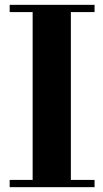

<svg xmlns="http://www.w3.org/2000/svg" viewBox="-20 -774 426 794"><path d="M115 -15V-754H273V-15ZM20 0V-30H371V0ZM20 -724V-754H371V-724Z"/></svg>

Font: Libre Bodoni
Style: Bold
Weight: 700
Designer: Pablo Impallari, Rodrigo Fuenzalida
Foundry: Impallari Type
Version: Version 2.005;gftools[0.9.23]